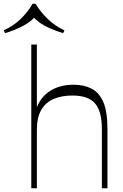

<svg xmlns="http://www.w3.org/2000/svg" viewBox="-96 -1011 663 1031"><path d="M451 0V-318Q451 -412 415 -455Q379 -498 292 -498Q236 -498 193 -480Q150 -462 126 -421.5Q102 -381 102 -314V0H72V-772H102V-390L93 -405Q110 -478 164.5 -517Q219 -556 299 -556Q354 -556 395 -535.5Q436 -515 458.5 -463.5Q481 -412 481 -319V0ZM-69 -833 -76 -848Q-23 -872 15.5 -909.5Q54 -947 79 -991H95Q121 -947 160.5 -909Q200 -871 250 -848L243 -833Q206 -844 172 -859Q138 -874 112.5 -893Q87 -912 73 -934H101Q80 -900 31.5 -874Q-17 -848 -69 -833Z"/></svg>

Font: Savate ExtraLight
Style: Regular
Weight: 200
Designer: Max Esnée
Foundry: Plomb Type
Version: Version 2.000